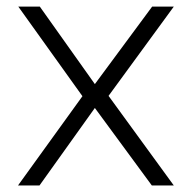

<svg xmlns="http://www.w3.org/2000/svg" viewBox="-20 -570 575 589"><path d="M513.2 -549.8 313 -275.9 513.2 -1H445.8L271 -238.8L101.1 -1H35.2L232.9 -274.9L36.1 -549.8H102.1L271 -312L446.8 -549.8Z"/></svg>

Font: Stilu Light
Style: Regular
Weight: 300
Designer: Genilson Lima Santos
Foundry: Genilson Lima Santos
Version: Version 1.200;PS 001.200;hotconv 1.0.88;makeotf.lib2.5.64775